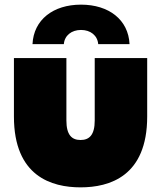

<svg xmlns="http://www.w3.org/2000/svg" viewBox="-20 -797 694 827"><path d="M327 10C451 10 614 -37 614 -295V-547H388V-278C388 -216 365 -194 327 -194C289 -194 266 -216 266 -278V-547H40V-295C40 -37 203 10 327 10ZM120 -607H255C258 -644 288 -668 329 -668C370 -668 400 -644 403 -607H538C533 -712 449 -777 329 -777C209 -777 125 -712 120 -607Z"/></svg>

Font: Chess Sans Black
Style: Regular
Weight: 900
Designer: Wolf Bōese
Foundry: Wolf Bōese
Version: Version 7.223;Glyphs 3.3 (3306)